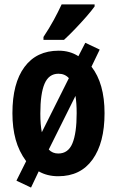

<svg xmlns="http://www.w3.org/2000/svg" viewBox="-20 -786 528 867"><path d="M452.1 -274.9Q452.1 -141.1 397.9 -65.7Q343.8 9.8 243.2 9.8Q192.9 9.8 154.8 -12.2L120.1 61L54.2 29.8L98.1 -58.1Q65.4 -102.5 50.8 -155.5Q36.1 -208.5 36.1 -274.9Q36.1 -410.2 90.6 -483.6Q145 -557.1 245.1 -557.1Q295.4 -557.1 334 -532.2L365.2 -592.8L430.2 -562L393.1 -484.9Q452.1 -409.2 452.1 -274.9ZM162.1 -272.9Q162.1 -247.6 163.8 -226.6Q165.5 -205.6 168.9 -189L291 -433.1Q272.9 -453.1 244.1 -453.1Q200.7 -453.1 181.4 -408.4Q162.1 -363.8 162.1 -272.9ZM326.2 -274.9Q326.2 -319.8 320.8 -353L200.2 -110.8Q216.8 -92.8 243.2 -92.8Q288.1 -92.8 307.1 -138.9Q326.2 -185.1 326.2 -274.9ZM407.2 -766.1V-756.8Q394 -738.3 370.1 -710.9Q346.2 -683.6 319.3 -655.5Q292.5 -627.4 269 -606H176.3V-619.1Q202.6 -658.7 222.7 -695.6Q242.7 -732.4 258.3 -766.1Z"/></svg>

Font: Open Sans Condensed
Style: Bold
Weight: 700
Width: 3
Designer: Monotype Design Team
Foundry: Monotype Imaging Inc.
Version: Version 3.003; ttfautohint (v1.8.4)